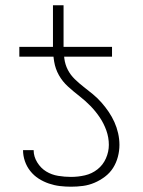

<svg xmlns="http://www.w3.org/2000/svg" viewBox="-20 -697 540 725"><path d="M53 -483V-520H180V-677H220V-520H403V-483ZM248 8Q227 8 206 5.5Q185 3 164.5 -4Q144 -11 126 -22.5Q108 -34 94.5 -51Q81 -68 74 -88.5Q67 -109 67 -130H107Q107 -106 120.5 -84Q134 -62 154.5 -49.5Q175 -37 199.5 -33Q224 -29 248 -29Q275 -29 301 -35Q327 -41 348 -57.5Q369 -74 380 -99Q391 -124 391 -150Q391 -178 381.5 -204.5Q372 -231 356.5 -254Q341 -277 321.5 -297Q302 -317 280 -334Q258 -351 237 -370Q216 -389 202.5 -413Q189 -437 184.5 -464.5Q180 -492 180 -520H220Q220 -498 223 -475.5Q226 -453 236 -433.5Q246 -414 262.5 -398Q279 -382 296.5 -368.5Q314 -355 331 -341Q348 -327 363 -310Q378 -293 390.5 -274.5Q403 -256 412 -236Q421 -216 426 -194Q431 -172 431 -150Q431 -127 425 -104.5Q419 -82 407 -63Q395 -44 376.5 -30Q358 -16 337 -7Q316 2 293.5 5Q271 8 248 8Z"/></svg>

Font: Zed Sans Extralight
Style: Regular
Weight: 200
Designer: Belleve Invis
Foundry: Belleve Invis
Version: Version 1.0.0; ttfautohint (v1.8.4)